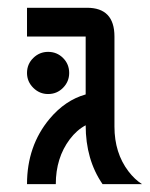

<svg xmlns="http://www.w3.org/2000/svg" viewBox="-20 -469 382 489"><path d="M341.8 0H241.2Q198.2 -62.5 198.2 -149.9Q175.8 -138.2 157.7 -114.3Q122.1 -66.9 122.1 0H48.8Q48.8 -97.2 106 -166Q146 -213.9 198.2 -228.5V-376H48.8V-449.2H201.7Q271.5 -449.2 271.5 -376V-146.5Q271.5 -79.6 307.1 -32.7Q323.2 -11.7 341.8 0ZM102.5 -229.5Q80.6 -229.5 64.7 -245.4Q48.8 -261.2 48.8 -283.2Q48.8 -305.7 64.7 -321.3Q80.6 -336.9 102.5 -336.9Q125 -336.9 140.6 -321.3Q156.2 -305.7 156.2 -283.2Q156.2 -261.2 140.6 -245.4Q125 -229.5 102.5 -229.5Z"/></svg>

Font: Catrinity
Style: Regular
Weight: 400
Designer: Alexander Lange
Foundry: High-Logic / Made with FontCreator
Version: Version 2.090;May 20, 2024;FontCreator 15.0.0.2974 64-bit